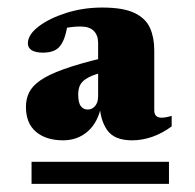

<svg xmlns="http://www.w3.org/2000/svg" viewBox="-20 -716 504 496"><path d="M61.5 -241V-298H416.5V-241ZM246 -529.5Q225.5 -524 212.8 -518Q200 -512 193.5 -505.2Q187 -498.5 184.5 -490.2Q182 -482 182 -472.5Q182 -450.5 188.8 -441.8Q195.5 -433 206.5 -433Q218 -433 225.8 -442.2Q233.5 -451.5 233.5 -467.5V-605Q233.5 -624.5 222.5 -636Q211.5 -647.5 188 -647.5Q176 -647.5 165.5 -646.2Q155 -645 147.5 -643L158 -675Q153.5 -641 148.2 -623.8Q143 -606.5 135 -597Q128 -588 116.8 -584Q105.5 -580 91.5 -580Q72 -580 62 -586.2Q52 -592.5 52 -604Q52 -626.5 80 -647.8Q108 -669 151.8 -682.8Q195.5 -696.5 244 -696.5Q298.5 -696.5 327.5 -682.5Q356.5 -668.5 367.5 -643.8Q378.5 -619 378.5 -587V-431Q378.5 -421.5 383.2 -416.8Q388 -412 397 -412Q403 -412 409.5 -413.2Q416 -414.5 423.5 -416.5V-389.5Q399 -371.5 373.2 -362.5Q347.5 -353.5 321 -353.5Q275.5 -353.5 257 -379.8Q238.5 -406 237.5 -447.5L242.5 -446Q233.5 -400 207 -376.8Q180.5 -353.5 143 -353.5Q99 -353.5 73 -375.5Q47 -397.5 47 -440Q47 -460 55 -476.8Q63 -493.5 84 -508.2Q105 -523 144.5 -537.2Q184 -551.5 247 -566.5Z"/></svg>

Font: Newsreader 36pt ExtraBold
Style: Regular
Weight: 800
Designer: Hugues Gentile
Foundry: Production Type
Version: Version 1.003